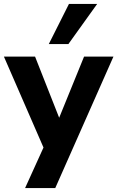

<svg xmlns="http://www.w3.org/2000/svg" viewBox="-32 -780 599 980"><path d="M96 180 190 -27 -12 -491H147L270 -179L397 -491H547L250 180ZM217 -555 320 -760H464L317 -555Z"/></svg>

Font: Nunito Sans ExtraBold
Style: Regular
Weight: 800
Designer: Vernon Adams
Foundry: Vernon Adams
Version: Version 3.101; ttfautohint (v1.8.4.7-5d5b);gftools[0.9.27]